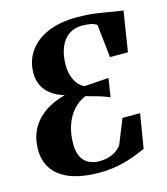

<svg xmlns="http://www.w3.org/2000/svg" viewBox="-113 -840 816 936"><g transform="rotate(-15 295.0 -372.0)"><path d="M273 9Q215 9 167 -1.8Q119 -12.5 84.5 -35.5Q50 -58.5 31 -93.8Q12 -129 12 -177Q12 -231 33.8 -275Q55.5 -319 99 -351Q142.5 -383 206.5 -400Q166.5 -412 140 -432.2Q113.5 -452.5 100.2 -480.5Q87 -508.5 87 -542Q87 -603.5 119.5 -650.8Q152 -698 213.2 -724.8Q274.5 -751.5 362 -751.5Q410.5 -751.5 451.8 -746Q493 -740.5 527.8 -734Q562.5 -727.5 590.5 -724.5L558.5 -522H468L449.5 -690Q436.5 -698 419.8 -701.8Q403 -705.5 374.5 -705.5Q336.5 -705.5 308.2 -685.8Q280 -666 264.5 -628.5Q249 -591 249 -536.5Q249 -498.5 264.5 -465.8Q280 -433 310 -417.5Q338 -418.5 369 -421.2Q400 -424 434.5 -426L420 -332Q389.5 -345 360.5 -353.2Q331.5 -361.5 302 -369Q265.5 -353.5 239 -323Q212.5 -292.5 198.8 -251Q185 -209.5 185 -159.5Q185 -128 192.8 -106.2Q200.5 -84.5 214.8 -71Q229 -57.5 247.8 -51.2Q266.5 -45 288 -45Q323 -45 351.8 -57.2Q380.5 -69.5 400 -95.5L450 -220H539L510.5 -47.5Q478.5 -33 442.2 -20Q406 -7 364 1Q322 9 273 9Z"/></g></svg>

Font: Merriweather 72pt ExtraBold
Style: Italic
Weight: 800
Italic angle: -7.8°
Version: Version 2.101